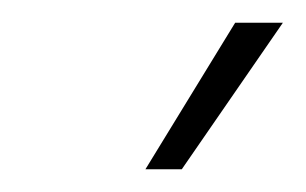

<svg xmlns="http://www.w3.org/2000/svg" viewBox="-20 -740 269 169"><path d="M140 -591 229 -720H187L108 -591Z"/></svg>

Font: Fixel Display ExtraLight
Style: Italic
Weight: 200
Italic angle: -10°
Designer: AlfaBravo + MacPaw
Foundry: Kyrylo Tkachov, Marchela Mozhyna, Serhii Makarenko, Maria Weinstein, Zakhar Kryvoshyya
Version: Version 1.210;Glyphs 3.2 (3217)